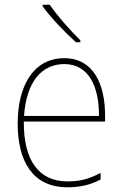

<svg xmlns="http://www.w3.org/2000/svg" viewBox="-20 -785 521 815"><path d="M191 -765H161V-758C195 -711 255 -648 302 -606H321V-614C278 -656 223 -718 191 -765ZM253 -538C119 -538 55 -416 55 -261C55 -100 119 10 266 10C322 10 365 -1 407 -23V-51C355 -24 319 -15 266 -15C144 -15 80 -105 81 -269H426V-295C426 -427 377 -538 253 -538ZM253 -513C355 -513 401 -420 400 -293H82C92 -438 157 -513 253 -513Z"/></svg>

Font: Noto Sans Ethiopic SemiCondensed Thin
Style: Regular
Weight: 100
Width: 4
Designer: Monotype Design Team
Foundry: Monotype Imaging Inc.
Version: Version 2.102